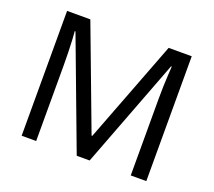

<svg xmlns="http://www.w3.org/2000/svg" viewBox="-120 -873 1148 1032"><g transform="rotate(20 453.5 -357.0)"><path d="M412 0 177 -626H173Q175 -606 176.5 -575Q178 -544 179 -507.5Q180 -471 180 -433V0H97V-714H230L450 -129H454L678 -714H810V0H721V-439Q721 -474 722 -508.5Q723 -543 725 -573.5Q727 -604 728 -625H724L486 0Z"/></g></svg>

Font: Noto Sans Thai
Style: Regular
Weight: 400
Designer: Monotype Design Team
Foundry: Monotype Imaging Inc.
Version: Version 2.001